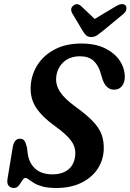

<svg xmlns="http://www.w3.org/2000/svg" viewBox="-20 -927 650 957"><path d="M260.5 10Q218.5 10 191.8 2.5Q165 -5 149 -15Q133 -25 123.5 -32.5Q114 -40 106.5 -40Q98.5 -40 91 -27.5Q83.5 -15 73.8 -2.5Q64 10 50 10Q33 10 23.2 -1Q13.5 -12 17.5 -36L43.5 -193Q46.5 -212.5 55.2 -224Q64 -235.5 78.5 -235.5Q94.5 -235.5 101.5 -225.8Q108.5 -216 114.5 -191.5L118.5 -159Q126 -112 157 -85Q188 -58 241.5 -58Q290.5 -58 320.5 -82.2Q350.5 -106.5 355 -152.5Q358.5 -192 335.5 -224.2Q312.5 -256.5 254 -298.5Q191 -343.5 160.2 -390Q129.5 -436.5 133 -497Q136 -554.5 166.5 -602.8Q197 -651 252.2 -680.5Q307.5 -710 385.5 -710Q456 -710 504.5 -685.8Q553 -661.5 577.8 -623.2Q602.5 -585 602 -542.5Q602 -516.5 588 -498.2Q574 -480 549 -480Q509.5 -480 491.5 -530L482.5 -559.5Q471.5 -601 446.5 -623.8Q421.5 -646.5 379.5 -646.5Q326.5 -646.5 295 -616Q263.5 -585.5 260 -540Q257 -503 279.8 -468.5Q302.5 -434 357 -394.5Q412.5 -354.5 443.8 -321.5Q475 -288.5 487 -254.8Q499 -221 497 -179Q494 -125 464.5 -82.2Q435 -39.5 383 -14.8Q331 10 260.5 10ZM496.5 -776Q478.5 -761.5 465.2 -752Q452 -742.5 435 -742.5Q418 -742.5 408.8 -751.5Q399.5 -760.5 390.5 -776L340.5 -860Q327 -884.5 345.5 -899Q365 -914.5 385 -896L452 -832.5L558 -896Q592 -915.5 606.5 -899Q611.5 -893 609.8 -880.8Q608 -868.5 594.5 -857Z"/></svg>

Font: Fraunces 144pt S100 SemiBold
Style: Italic
Weight: 600
Italic angle: -16°
Version: Version 1.000; ttfautohint (v1.8.3)